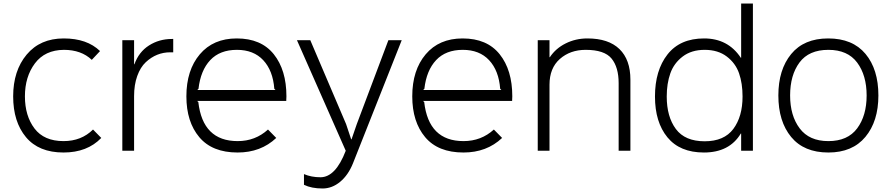

<svg xmlns="http://www.w3.org/2000/svg" viewBox="-20 -859 5080 1094"><path d="M510 -121 557 -73Q477 10 342 10Q201 10 128 -77.5Q55 -165 55 -310Q55 -456 132 -548Q209 -640 343 -640Q476 -640 550 -568L503 -518Q443 -575 344 -575Q236 -574 179 -498Q122 -422 122 -310Q122 -199 176.5 -127Q231 -55 342 -55Q444 -55 510 -121Z M967 -637V-561H950Q911 -561 876 -547Q841 -533 810.5 -504.5Q780 -476 762 -426Q744 -376 744 -311V0H677V-630H744V-493H746Q771 -563 829 -600Q887 -637 960 -637Z M1104 -346H1550L1543 -353Q1535 -457 1480 -516Q1425 -575 1330 -575Q1233 -575 1178 -516.5Q1123 -458 1111 -353ZM1612 -310Q1612 -292 1611 -284H1103L1110 -278Q1135 -55 1334 -55Q1435 -55 1507 -121L1554 -73Q1466 10 1334 10Q1189 10 1115.5 -77.5Q1042 -165 1042 -310Q1042 -459 1118.5 -549.5Q1195 -640 1329 -640Q1468 -640 1540 -550Q1612 -460 1612 -310Z M2193 -630H2269L1991 72Q1964 139 1918 177Q1872 215 1818 215Q1755 215 1712 194V133Q1754 151 1806 151Q1892 151 1950 0L1672 -630H1748L1952 -152L1981 -65H1983L2013 -152Z M2391 -346H2837L2830 -353Q2822 -457 2767 -516Q2712 -575 2617 -575Q2520 -575 2465 -516.5Q2410 -458 2398 -353ZM2899 -310Q2899 -292 2898 -284H2390L2397 -278Q2422 -55 2621 -55Q2722 -55 2794 -121L2841 -73Q2753 10 2621 10Q2476 10 2402.5 -77.5Q2329 -165 2329 -310Q2329 -459 2405.5 -549.5Q2482 -640 2616 -640Q2755 -640 2827 -550Q2899 -460 2899 -310Z M3572 -405V0H3505V-385Q3505 -476 3464.5 -525.5Q3424 -575 3317 -575Q3229 -575 3170 -523Q3111 -471 3111 -376V0H3044V-630H3111V-533H3113Q3146 -583 3203 -611.5Q3260 -640 3327 -640Q3447 -640 3509.5 -579.5Q3572 -519 3572 -405Z M4211 -309Q4211 -384 4191 -441.5Q4171 -499 4121 -537Q4071 -575 3995 -575Q3920 -575 3870 -537Q3820 -499 3799.5 -441Q3779 -383 3779 -309Q3779 -194 3831 -124Q3883 -54 3995 -54Q4106 -54 4158.5 -124.5Q4211 -195 4211 -309ZM4270 -839V0H4203V-98H4201Q4136 10 3991 10Q3854 10 3783 -76.5Q3712 -163 3712 -309Q3712 -458 3783.5 -549Q3855 -640 3992 -640Q4128 -640 4201 -530H4203V-839Z M4700 -575Q4589 -575 4535.5 -503Q4482 -431 4482 -315Q4482 -200 4536.5 -127.5Q4591 -55 4700 -55Q4810 -55 4864 -127.5Q4918 -200 4918 -315Q4918 -430 4864 -502.5Q4810 -575 4700 -575ZM4985 -315Q4985 -168 4911 -79Q4837 10 4700 10Q4561 10 4488 -78.5Q4415 -167 4415 -315Q4415 -462 4488 -551Q4561 -640 4699 -640Q4838 -640 4911.5 -552Q4985 -464 4985 -315Z"/></svg>

Font: Sinkin Sans 300 Light
Style: Regular
Weight: 300
Designer: Keith Bates
Foundry: K-Type
Version: Sinkin Sans (version 1.0)  by Keith Bates   •   © 2014   www